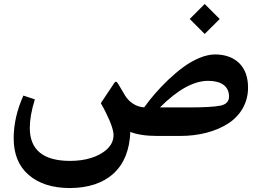

<svg xmlns="http://www.w3.org/2000/svg" viewBox="-20 -685 1311 966"><path d="M934.6 -589.4 1009.8 -514.2 1085.4 -589.4 1009.8 -665ZM705.6 -145C666.5 -146.5 628.9 -170.4 607.4 -207.5L574.2 -263.7C570.3 -270.5 566.4 -273.9 563 -273.9C560.5 -273.9 558.1 -272 555.7 -268.6L487.3 -166C504.4 -136.7 519 -106.9 532.2 -76.2C544.9 -45.4 551.3 -22 551.3 -6.3C551.3 21 540.5 44.9 518.6 65.4C475.1 106 406.7 124.5 333 124.5C197.8 124.5 129.9 69.3 129.9 -41.5C129.9 -82 138.2 -129.9 155.3 -185.1L97.7 -204.1C64.9 -131.3 48.8 -59.6 48.8 11.2C48.8 90.3 74.2 151.9 124.5 195.3C174.8 238.8 243.7 260.7 330.6 261.2C424.8 260.7 498.5 236.3 551.8 187.5C604.5 138.7 632.3 68.8 635.7 -21.5C669.4 -7.8 714.8 -1 772.5 -1H886.7C981 -1 1065.4 -23.4 1127.9 -63.5C1189.9 -103.5 1228 -167.5 1228 -243.7C1228 -296.9 1212.9 -338.4 1183.1 -367.7C1152.8 -396.5 1112.3 -411.1 1061 -411.1C1012.7 -411.1 953.6 -384.8 902.8 -347.7C877.4 -329.1 852.1 -307.6 826.7 -283.7C775.9 -234.9 737.3 -189.5 705.6 -145ZM1132.3 -199.2C1132.3 -174.3 1117.7 -159.2 1087.9 -153.3C1058.1 -147.5 1005.9 -144.5 931.2 -144.5H784.7C874 -233.9 954.6 -278.3 1027.3 -278.3C1091.8 -278.3 1132.3 -252 1132.3 -199.2Z"/></svg>

Font: Sahel SemiBold
Style: Bold
Weight: 600
Foundry: Saber Rastikerdar (saber.rastikerdar@gmail.com)
Version: Version 3.4.0